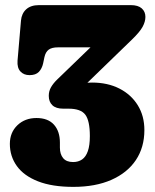

<svg xmlns="http://www.w3.org/2000/svg" viewBox="-20 -720 604 750"><path d="M284.5 -361 261.5 -386Q272.5 -390.5 284.8 -393Q297 -395.5 310.5 -396.5Q324 -397.5 339.5 -397.5Q400.5 -397.5 446.5 -374Q492.5 -350.5 518.2 -308.8Q544 -267 544 -212Q544 -144.5 510.8 -94.8Q477.5 -45 415.2 -17.5Q353 10 266.5 10Q183.5 10 128.2 -11.8Q73 -33.5 45.8 -71.5Q18.5 -109.5 18.5 -158Q18.5 -202.5 48 -230.8Q77.5 -259 122.5 -259Q167.5 -259 190.8 -233Q214 -207 214 -163V-143.5Q214 -117.5 226.8 -102.2Q239.5 -87 265.5 -87Q286 -87 300.8 -97.2Q315.5 -107.5 323.2 -129.8Q331 -152 331 -188.5Q331 -248.5 313.2 -272Q295.5 -295.5 248 -295.5H227Q198.5 -295.5 184.5 -309Q170.5 -322.5 170.5 -345.5Q170.5 -364 179.2 -379.2Q188 -394.5 203.5 -409.5L424 -622.5L434.5 -535H206Q182.5 -535 170.2 -526Q158 -517 153.5 -496.5L148.5 -472.5Q144 -452 131.8 -439.2Q119.5 -426.5 95.5 -426.5Q73 -426.5 59.8 -440.8Q46.5 -455 48.5 -483L62 -640Q64.5 -667.5 82.5 -683.8Q100.5 -700 132 -700H491Q519.5 -700 533.8 -687.2Q548 -674.5 548 -654Q548 -635.5 537 -615.2Q526 -595 495.5 -565.5Z"/></svg>

Font: Fraunces 144pt S100 Black
Style: Regular
Weight: 900
Version: Version 1.000